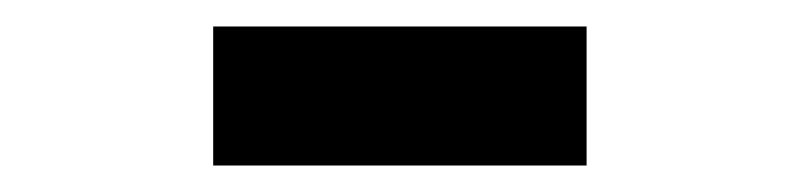

<svg xmlns="http://www.w3.org/2000/svg" viewBox="-20 -343 603 145"><path d="M141 -218V-323H423V-218Z"/></svg>

Font: Noto Sans Mono SemiCondensed SemiBold
Style: Regular
Weight: 600
Width: 4
Designer: Monotype Design Team
Foundry: Monotype Imaging Inc.
Version: Version 2.014; ttfautohint (v1.8.4.7-5d5b)